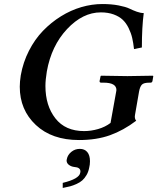

<svg xmlns="http://www.w3.org/2000/svg" viewBox="-20 -678 773 943"><path d="M663.1 -229 643.1 -113.8Q639.6 -96.2 648.9 -85Q586.4 -37.6 520.3 -13.9Q454.1 9.8 368.2 9.8Q234.9 9.8 156 -64.2Q77.1 -138.2 77.1 -252Q77.1 -276.4 82 -308.1Q93.3 -372.1 122.1 -428.5Q150.9 -484.9 190.9 -526.4Q231 -567.9 279.3 -597.9Q327.6 -627.9 379.6 -643.1Q431.6 -658.2 482.9 -658.2Q526.9 -658.2 562.3 -651.4Q597.7 -644.5 615.2 -636Q632.8 -627.4 651.6 -620.6Q670.4 -613.8 686 -613.8Q676.8 -545.4 676.8 -444.8L638.2 -437Q634.8 -467.8 629.2 -491.9Q623.5 -516.1 611.6 -540.5Q599.6 -564.9 582.5 -581.1Q565.4 -597.2 538.1 -607.2Q510.7 -617.2 475.1 -617.2Q386.2 -617.2 309.3 -535.2Q232.4 -453.1 210 -327.1Q203.1 -285.2 203.1 -255.9Q203.1 -159.2 252 -96.7Q300.8 -34.2 393.1 -34.2Q427.2 -34.2 461.9 -44.2Q496.6 -54.2 522.9 -74.2L550.8 -229Q550.8 -230 551.3 -232.4Q551.8 -234.9 551.8 -235.8Q551.8 -272 488.8 -272H476.1Q472.7 -272 470.5 -274.4Q468.3 -276.9 469.2 -280.8L474.1 -304.2L476.1 -306.2Q568.8 -304.2 606 -304.2L731 -306.2L732.9 -304.2L729 -280.8Q727.5 -272 719.2 -272H713.9Q686 -272 676.8 -262.2Q667.5 -252.4 663.1 -229ZM372.1 53.2Q395.5 53.2 408.7 68.8Q421.9 84.5 421.9 113.8Q421.9 130.9 418 146Q414.1 166.5 404.8 182.1Q395.5 197.8 384.3 207.8Q373 217.8 356.4 225.3Q339.8 232.9 324.5 237.1Q309.1 241.2 288.1 245.1V220.2Q368.7 200.7 374 170.9Q375 168 375 164.1Q375 144 345.2 142.1Q330.6 140.6 318.8 132.1Q307.1 123.5 307.1 109.9Q307.1 106 308.1 104Q312 83 330.1 68.1Q348.1 53.2 372.1 53.2Z"/></svg>

Font: Linux Libertine
Style: Bold Italic
Weight: 700
Italic angle: -11.5°
Designer: Philipp H. Poll
Foundry: Philipp H. Poll
Version: Version 4.0.5